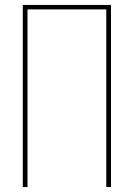

<svg xmlns="http://www.w3.org/2000/svg" viewBox="-20 -755 540 775"><path d="M72 0V-735H428V0H409V-717H91V0Z"/></svg>

Font: Iosevka Curly Thin
Style: Regular
Weight: 100
Monospace: yes
Designer: Belleve Invis
Foundry: Belleve Invis
Version: Version 22.1.2; ttfautohint (v1.8.4)